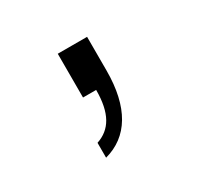

<svg xmlns="http://www.w3.org/2000/svg" viewBox="-66 -177 392 380"><g transform="rotate(-30 129.5 13.0)"><path d="M81 126C137 111 168 61 168 -23V-100H101V0H131C131 53 114 81 81 92Z"/></g></svg>

Font: Plus Jakarta Sans Light
Style: Regular
Weight: 300
Designer: Gumpita Rahayu
Foundry: Tokotype
Version: Version 2.071;gftools[0.9.30]